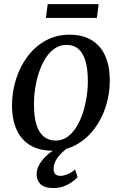

<svg xmlns="http://www.w3.org/2000/svg" viewBox="-20 -736 604 952"><path d="M324.5 -564Q389 -564 433.5 -537.5Q478 -511 501 -460.5Q524 -410 524.5 -337.5Q524.5 -270 504.5 -207.8Q484.5 -145.5 447 -96Q409.5 -46.5 357 -17.8Q304.5 11 239.5 11Q176 11 131.2 -15Q86.5 -41 63.2 -91Q40 -141 39.5 -212Q39.5 -280.5 59.5 -343.5Q79.5 -406.5 116.8 -456.2Q154 -506 206.8 -535Q259.5 -564 324.5 -564ZM310 -513.5Q277 -513.5 250.8 -495.2Q224.5 -477 205.2 -446.2Q186 -415.5 173.2 -376.8Q160.5 -338 154.2 -296.5Q148 -255 148.5 -216Q148.5 -156 161 -116.8Q173.5 -77.5 197.8 -58.2Q222 -39 256 -39Q288.5 -39 314 -57.2Q339.5 -75.5 358.8 -106.2Q378 -137 390.5 -175.5Q403 -214 409.5 -255.5Q416 -297 415.5 -335.5Q415.5 -395 403.5 -434.5Q391.5 -474 368.2 -493.8Q345 -513.5 310 -513.5ZM243.5 196.5Q200 196 180.8 176.8Q161.5 157.5 161.5 129Q161.5 105.5 172.8 84Q184 62.5 203 43.2Q222 24 245.5 8Q269 -8 293.5 -20.5L316 -34L334.5 -17.5Q309.5 0 289.2 19Q269 38 257.5 58.5Q246 79 246 101Q245.5 118.5 254.2 127.2Q263 136 279.5 136Q295.5 136 315.8 127.5Q336 119 352.5 104L364.5 142Q348 162 315.2 179.5Q282.5 197 243.5 196.5ZM216.5 -715.5H469L460.5 -647H207.5Z"/></svg>

Font: Merriweather 28pt
Style: Italic
Weight: 400
Italic angle: -7.8°
Version: Version 2.101